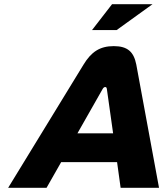

<svg xmlns="http://www.w3.org/2000/svg" viewBox="-20 -900 802 920"><path d="M380 -590 19 0H203L273 -123H541L558 0H742L633 -591C621 -651 592 -679 525 -679C458 -679 417 -651 380 -590ZM351 -261 472 -474C475 -479 479 -483 484 -483C488 -483 491 -481 492 -474L522 -261ZM421 -756H539L711 -880H517Z"/></svg>

Font: LT Wave Text Black Italic
Style: Regular
Weight: 900
Designer: Daniel Lyons
Version: Version 2.5 (Glyphs App)